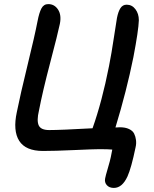

<svg xmlns="http://www.w3.org/2000/svg" viewBox="-20 -715 761 946"><path d="M541 210.9Q518.6 210.9 506.3 197.3Q494.1 183.6 498 164.1Q500 152.3 511.2 114.3Q522.5 76.2 525.9 59.1Q529.8 41 533.2 22Q514.2 20 469.2 20Q441.4 20 345 24.4Q248.5 28.8 191.9 28.8Q106.4 28.8 74.7 -21Q43 -70.8 63 -163.1Q80.1 -248.5 115.7 -394.3Q151.4 -540 165 -610.8Q172.9 -652.3 184.1 -673.6Q195.3 -694.8 217.8 -694.8Q248.5 -694.8 266.1 -667.7Q283.7 -640.6 274.9 -597.2Q264.6 -547.9 227.5 -407Q190.4 -266.1 171.9 -169.9Q160.2 -120.6 170.7 -97.4Q181.2 -74.2 222.2 -74.2Q278.8 -74.2 436 -83Q482.9 -215.3 517.1 -389.2Q529.3 -450.2 541.5 -532.2Q553.7 -614.3 556.2 -626Q562.5 -658.2 573.5 -675Q584.5 -691.9 604 -691.9Q630.4 -691.9 647.2 -669.7Q664.1 -647.5 664.1 -615.2Q662.6 -565.9 637.2 -433.1Q604 -268.1 548.8 -86.9Q555.7 -87.9 570.8 -87.9Q597.7 -87.9 615.7 -79.3Q633.8 -70.8 640.9 -56.6Q647.9 -42.5 650.1 -24.7Q652.3 -6.8 647.9 11.2Q627 112.8 607.9 154.8Q582 210.9 541 210.9Z"/></svg>

Font: Shantell Sans Bouncy
Style: Italic
Weight: 500
Italic angle: -11.31°
Designer: Stephen Nixon, Anya Danilova, Shantell Martin
Foundry: Arrow Type
Version: Version 1.006;[9816181b4]